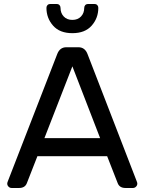

<svg xmlns="http://www.w3.org/2000/svg" viewBox="-20 -935 720 955"><path d="M230 -915H262Q271 -915 276 -909.5Q281 -904 281 -896Q281 -870 297 -853Q313 -836 340 -836Q367 -836 383 -853Q399 -870 399 -896Q399 -904 404 -909.5Q409 -915 418 -915H450Q459 -915 464 -909.5Q469 -904 469 -896Q469 -845 436 -807.5Q403 -770 340 -770Q277 -770 244 -807.5Q211 -845 211 -896Q211 -904 216 -909.5Q221 -915 230 -915ZM166 -158 114 -25Q105 0 75 0H38Q29 0 22.5 -6.5Q16 -13 16 -22Q16 -27 20 -36L265 -667Q278 -700 310 -700H370Q402 -700 415 -667L659 -36Q663 -27 663 -22Q663 -13 656.5 -6.5Q650 0 641 0H604Q574 0 565 -25L513 -158ZM478 -248 340 -605 201 -248Z"/></svg>

Font: Contemporary
Style: Regular
Weight: 400
Designer: Victor Tran
Foundry: Victor Tran
Version: Version 1.100